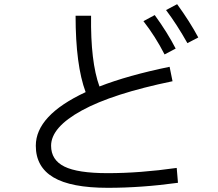

<svg xmlns="http://www.w3.org/2000/svg" viewBox="-20 -867 1040 917"><path d="M826 -847Q887 -763 927 -688L875 -661Q825 -750 773 -819ZM766 -607Q722 -693 665 -766L719 -795Q780 -711 819 -635ZM824 -65 830 6Q656 30 495 30Q319 30 235 -20Q151 -70 151 -171Q151 -316 389 -427Q341 -556 341 -792H415Q412 -572 455 -454Q591 -507 790 -548L804 -479Q518 -420 371 -339.5Q224 -259 224 -171Q224 -103 287.5 -71.5Q351 -40 494 -40Q649 -40 824 -65Z"/></svg>

Font: IBM Plex Sans JP
Style: Regular
Weight: 400
Designer: Mike Abbink; Paul van der Laan; Pieter van Rosmalen; Wujin Sim; Yejin Wi; Jinhee Kim; Boomi Park; Yona Kim; Kichan Ma
Foundry: Sandoll Inc.
Version: Version 1.000